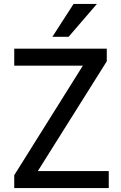

<svg xmlns="http://www.w3.org/2000/svg" viewBox="-20 -951 611 971"><path d="M52 0V-65L426 -662L437 -619H52V-705H520V-641L145 -44L134 -86H530V0ZM245 -765 352 -931H470L327 -765Z"/></svg>

Font: Nunito Sans 7pt SemiCondensed Medium
Style: Regular
Weight: 500
Width: 4
Designer: Vernon Adams
Foundry: Vernon Adams
Version: Version 3.101;gftools[0.9.27]